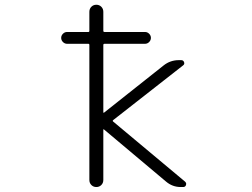

<svg xmlns="http://www.w3.org/2000/svg" viewBox="-20 -793 1040 792"><path d="M256.8 -612.3Q247.1 -612.3 239.7 -619.6Q232.4 -627 232.4 -636.7Q232.4 -646.5 239.7 -653.8Q247.1 -661.1 256.8 -661.1H344.7Q348.6 -661.1 348.6 -666V-744.1Q348.6 -756.8 356.9 -765.1Q365.2 -773.4 377.4 -773.4Q389.6 -773.4 397.9 -765.1Q406.2 -756.8 406.2 -744.1V-666Q406.2 -661.1 411.1 -661.1H578.1Q587.9 -661.1 595.2 -653.8Q602.5 -646.5 602.5 -636.7Q602.5 -627 595.2 -619.6Q587.9 -612.3 578.1 -612.3H411.1Q406.2 -612.3 406.2 -607.4V-330.1Q406.2 -326.2 410.2 -329.1L655.3 -523.4Q682.6 -544.9 717.8 -544.9H727.5Q736.3 -544.9 739.3 -536.6Q742.2 -528.3 735.4 -523.4L447.3 -297.9Q443.4 -294.9 446.3 -292L743.2 -43.9Q748 -40 748 -34.2Q748 -32.2 747.1 -29.3Q744.1 -21.5 735.4 -21.5H725.6Q691.4 -21.5 665 -43.9L409.2 -258.8Q406.2 -261.7 406.2 -257.8V-50.8Q406.2 -38.1 397.9 -29.8Q389.6 -21.5 377.4 -21.5Q365.2 -21.5 356.9 -29.8Q348.6 -38.1 348.6 -50.8V-607.4Q348.6 -612.3 344.7 -612.3Z"/></svg>

Font: Gen Jyuu Gothic L Monospace Light
Style: Regular
Weight: 300
Designer: [Source Han Sans]
Ryoko NISHIZUKA  (kana & ideographs); Paul D. Hunt (Latin, Greek & Cyrillic); Wenlong ZHANG  (bopomofo
Version: Version 1.002.20150607